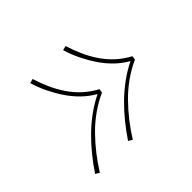

<svg xmlns="http://www.w3.org/2000/svg" viewBox="-114 -753 828 828"><g transform="rotate(-45 300.0 -338.5)"><path d="M279 -93 261 -104Q285 -140 312.5 -174Q340 -208 371 -238.5Q402 -269 437.5 -295Q473 -321 512 -340Q479 -359 452.5 -385Q426 -411 405 -442.5Q384 -474 367.5 -508Q351 -542 340 -579L360 -584Q371 -548 386.5 -513.5Q402 -479 423 -448Q444 -417 471.5 -392Q499 -367 533 -349L530 -331Q490 -313 454 -287.5Q418 -262 387 -230.5Q356 -199 329 -164.5Q302 -130 279 -93ZM78 -93 60 -104Q84 -140 111.5 -174Q139 -208 170 -238.5Q201 -269 236.5 -295Q272 -321 311 -340Q278 -359 251.5 -385Q225 -411 204 -442.5Q183 -474 166.5 -508Q150 -542 139 -579L159 -584Q170 -548 185.5 -513.5Q201 -479 222 -448Q243 -417 270.5 -392Q298 -367 332 -349L329 -331Q289 -313 253 -287.5Q217 -262 186 -230.5Q155 -199 128 -164.5Q101 -130 78 -93Z"/></g></svg>

Font: Iosevka SS04 Th Ex Obl
Style: Regular
Weight: 100
Width: 7
Italic angle: -9°
Monospace: yes
Designer: Belleve Invis
Foundry: Belleve Invis
Version: Version 19.0.0; ttfautohint (v1.8.4)